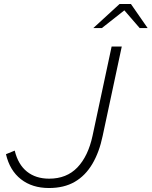

<svg xmlns="http://www.w3.org/2000/svg" viewBox="-20 -934 762 965"><path d="M226 11Q142 11 85.5 -33Q29 -77 10 -159L54 -177Q71 -107 115.5 -71.5Q160 -36 227 -36Q315 -36 369 -92.5Q423 -149 445 -251L541 -700H592L496 -251Q479 -169 444 -110Q409 -51 355.5 -20Q302 11 226 11ZM449 -793 581 -914H638L722 -793H682L605 -882L492 -793Z"/></svg>

Font: Red Hat Text
Style: Italic
Weight: 300
Italic angle: -12°
Designer: Pentagram, MCKL
Foundry: Pentagram, MCKL
Version: Version 1.023